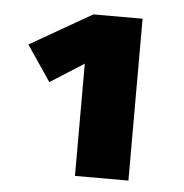

<svg xmlns="http://www.w3.org/2000/svg" viewBox="-39 -782 479 501"><g transform="rotate(5 200.0 -532.0)"><path d="M315 -320H175V-614L87 -558L24 -651L186 -744H315Z"/></g></svg>

Font: Trujillo Black
Style: Regular
Weight: 900
Designer: Fira Sans original fonts by bBox Type GmbH, Carrois Corporate GbR, & Edenspiekermann AG / Changes by Cristiano Sobral
Foundry: Fira Sans original fonts by bBox Type GmbH, Carrois Corporate GbR, & Edenspiekermann AG / Changes by Cristiano Sobral
Version: Version 4.301;July 28, 2020;FontCreator 13.0.0.2655 64-bit